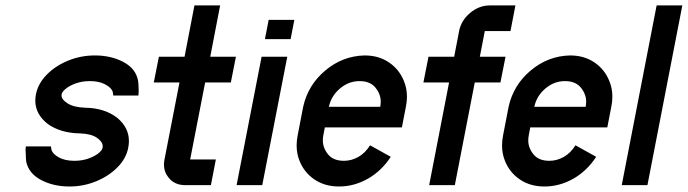

<svg xmlns="http://www.w3.org/2000/svg" viewBox="-20 -676 2511 701"><path d="M407.7 -246.1Q450.7 -210.4 450.7 -161.1Q450.7 -149.4 448.2 -136.7Q440.9 -97.7 409.2 -65.4Q377.4 -33.2 331.3 -14.2Q285.2 4.9 233.4 4.9Q175.3 4.9 130.1 -18.8Q85 -42.5 75.7 -85.9Q75.2 -90.3 74.7 -98.6Q74.2 -106.9 74 -115.7Q73.7 -124.5 73.2 -130.9Q73.2 -132.8 74.2 -139.2V-141.6H166L168 -128.4Q172.9 -113.3 195.3 -101.1Q217.8 -88.9 251.5 -88.9Q278.8 -88.9 301.5 -96.7Q324.2 -104.5 338.6 -115.7Q353 -127 354.5 -136.7Q355 -139.6 355 -142.1Q355 -158.2 334 -172.9Q313 -187.5 272 -189Q202.1 -189.9 154.8 -223.1Q108.9 -258.8 108.9 -308.6Q108.9 -319.8 111.3 -332Q119.1 -371.1 150.6 -403.3Q182.1 -435.5 228.5 -454.6Q274.9 -473.6 326.7 -473.6Q384.8 -473.6 429.9 -450Q475.1 -426.3 483.9 -382.8Q484.9 -378.4 485.4 -370.1Q485.8 -361.8 486.1 -353Q486.3 -344.2 486.3 -338.4Q486.3 -335.9 485.4 -329.6V-327.1H393.6L391.6 -340.3Q387.2 -355.5 364.5 -367.7Q341.8 -379.9 308.1 -379.9Q280.8 -379.9 258.3 -372.1Q235.8 -364.3 221.4 -353Q207 -341.8 205.1 -332Q204.6 -330.1 204.6 -327.6Q204.6 -312.5 227.1 -298.3Q249.5 -284.2 291 -282.7Q361.3 -281.7 407.7 -246.1Z M674.3 -93.8H768.1L750 0H656.2Q617.2 0 595.2 -27.8Q578.6 -48.3 578.6 -75.2Q578.6 -84 580.6 -93.8L635.3 -375H541.5L560.1 -468.8H653.8L689.9 -656.2H783.7L747.6 -468.8H841.3L822.8 -375H729Z M1028.8 -468.8 937.5 0H843.8L935.1 -468.8ZM947.3 -533.2 960.9 -603.5H1054.7L1041 -533.2Z M1292.5 -379.9Q1253.4 -379.9 1221.4 -353Q1189.5 -326.2 1180.7 -286.1H1368.2Q1370.1 -295.9 1370.1 -305.2Q1370.1 -332 1350.8 -356Q1331.5 -379.9 1292.5 -379.9ZM1447.3 -210.9H1166L1160.6 -182.6Q1158.7 -172.4 1158.7 -163.1Q1158.7 -136.2 1177.7 -112.5Q1196.8 -88.9 1235.8 -88.9Q1263.2 -88.9 1288.3 -103Q1313.5 -117.2 1331.1 -145.5L1406.7 -103.5Q1373 -51.8 1323 -23.4Q1272.9 4.9 1217.8 4.9Q1166 4.9 1128.4 -20.5Q1090.8 -45.9 1073.7 -88.4Q1063 -114.7 1063 -145Q1063 -163.1 1066.9 -182.6L1086.9 -286.1Q1104.5 -365.7 1167.7 -418.7Q1231 -471.7 1311 -473.6Q1362.8 -473.6 1400.1 -448.2Q1437.5 -422.9 1454.6 -380.4Q1465.8 -353.5 1465.8 -323.2Q1465.8 -305.2 1461.9 -286.1Z M1843.8 -562.5H1750L1731.9 -468.8H1825.7L1807.1 -375H1713.4L1640.6 0H1546.9L1619.6 -375H1525.9L1544.4 -468.8H1638.2L1656.2 -562.5Q1663.6 -601.1 1696.3 -628.7Q1729 -656.2 1768.1 -656.2H1861.8Z M2042.5 -379.9Q2003.4 -379.9 1971.4 -353Q1939.5 -326.2 1930.7 -286.1H2118.2Q2120.1 -295.9 2120.1 -305.2Q2120.1 -332 2100.8 -356Q2081.5 -379.9 2042.5 -379.9ZM2197.3 -210.9H1916L1910.6 -182.6Q1908.7 -172.4 1908.7 -163.1Q1908.7 -136.2 1927.7 -112.5Q1946.8 -88.9 1985.8 -88.9Q2013.2 -88.9 2038.3 -103Q2063.5 -117.2 2081.1 -145.5L2156.7 -103.5Q2123 -51.8 2073 -23.4Q2022.9 4.9 1967.8 4.9Q1916 4.9 1878.4 -20.5Q1840.8 -45.9 1823.7 -88.4Q1813 -114.7 1813 -145Q1813 -163.1 1816.9 -182.6L1836.9 -286.1Q1854.5 -365.7 1917.7 -418.7Q1981 -471.7 2061 -473.6Q2112.8 -473.6 2150.1 -448.2Q2187.5 -422.9 2204.6 -380.4Q2215.8 -353.5 2215.8 -323.2Q2215.8 -305.2 2211.9 -286.1Z M2343.8 0H2250L2377.4 -656.2H2471.2Z"/></svg>

Font: Lambda
Style: Italic
Weight: 400
Italic angle: -11°
Designer: GGBotNet
Version: 0.22